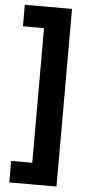

<svg xmlns="http://www.w3.org/2000/svg" viewBox="-60 -756 440 952"><g transform="rotate(5 160.5 -280.0)"><path d="M24 55V162H259V-722H24V-615H129V55Z"/></g></svg>

Font: Noto Sans Armenian SemiCondensed Medium
Style: Regular
Weight: 500
Width: 4
Designer: Monotype Design Team
Foundry: Monotype Imaging Inc.
Version: Version 2.008